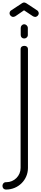

<svg xmlns="http://www.w3.org/2000/svg" viewBox="-95 -958 336 1566"><path d="M101 -938C95 -938 89 -934 85 -932L-3 -874C-11 -870 -17 -860 -17 -850C-17 -834 -3 -820 13 -820C19 -820 27 -824 31 -826L101 -874L173 -826C177 -824 185 -820 191 -820C207 -820 221 -834 221 -850C221 -858 215 -870 207 -874L119 -932C115 -934 107 -938 101 -938ZM102 -760C86 -760 74 -746 74 -730V-672C74 -656 86 -644 102 -644C118 -644 132 -656 132 -672V-730C132 -746 118 -760 102 -760ZM133 412V-556C133 -576 119 -584 103 -584C87 -584 73 -576 73 -556V412C73 476 21 528 -43 528H-45H-47C-65 528 -75 544 -75 558C-75 574 -65 588 -45 588C53 588 133 510 133 412Z"/></svg>

Font: bauhaus_2017
Style: _regular
Weight: 400
Version: Version 1.0